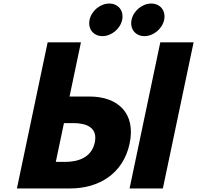

<svg xmlns="http://www.w3.org/2000/svg" viewBox="-20 -1064 1113 1084"><path d="M597 -1044C546 -1044 496.4 -1003 485.7 -952C475 -901 507.3 -860 558.3 -860C609.3 -860 659 -901 669.7 -952C680.4 -1003 648 -1044 597 -1044ZM834 -1044C783 -1044 733.4 -1003 722.7 -952C712 -901 744.3 -860 795.3 -860C846.3 -860 896 -901 906.7 -952C917.4 -1003 885 -1044 834 -1044ZM1073 -825H885L711.5 0H899.5ZM75.5 0 249 -825H437L372.6 -519H485.6C646.6 -519 747.7 -424 711.9 -254C676 -83 537.5 0 376.5 0ZM341.1 -369 295 -150H348C422 -150 497.3 -175 515.2 -260C532.8 -344 468.1 -369 394.1 -369Z"/></svg>

Font: Hussar
Style: BdOblTwo
Weight: 700
Foundry: Cannot Into Space Fonts
Version: Version 2.00